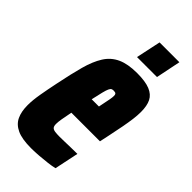

<svg xmlns="http://www.w3.org/2000/svg" viewBox="-217 -726 788 788"><g transform="rotate(45 177.0 -332.0)"><path d="M140 8Q87 8 58 -5.5Q29 -19 17 -44.5Q5 -70 5 -107Q5 -136 11.5 -173.5Q18 -211 27 -254Q41 -323 54.5 -372.5Q68 -422 88.5 -454.5Q109 -487 143 -502.5Q177 -518 230 -518Q278 -518 305 -507Q332 -496 343 -474Q354 -452 354 -416Q354 -397 351 -373.5Q348 -350 342.5 -321Q337 -292 329 -254L320 -212H154Q148 -182 145 -164.5Q142 -147 142 -135Q142 -122 147 -116.5Q152 -111 163 -109.5Q174 -108 190 -108Q199 -108 217 -108.5Q235 -109 256 -109.5Q277 -110 291 -110L269 -5Q253 -1 231.5 1.5Q210 4 186 6Q162 8 140 8ZM174 -310H216L219 -325Q224 -349 226.5 -362.5Q229 -376 229 -384Q229 -391 227 -394Q225 -397 221.5 -398Q218 -399 213 -399Q207 -399 202.5 -397Q198 -395 194 -386.5Q190 -378 185.5 -360Q181 -342 174 -310ZM183 -564 206 -672H321L299 -564Z"/></g></svg>

Font: Saira ExtraCondensed Black
Style: Italic
Weight: 900
Width: 2
Italic angle: -12°
Designer: Hector Gatti with collaboration of the Omnibus-Type team
Foundry: Omnibus-Type
Version: Version 1.101